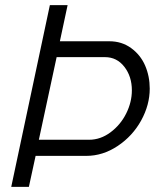

<svg xmlns="http://www.w3.org/2000/svg" viewBox="-20 -730 619 750"><path d="M174.8 -710H244.1L213.9 -568.8H407.2Q455.6 -568.8 492.2 -542.2Q528.8 -515.6 546.9 -473.9Q564.9 -432.1 564.9 -383.8Q564.9 -320.3 531.5 -259.5Q498 -198.7 439.9 -159.9Q381.8 -121.1 316.9 -121.1H119.1L92.8 0H23.9ZM328.1 -184.1Q372.6 -184.1 411.6 -213.1Q450.7 -242.2 472.9 -286.6Q495.1 -331.1 495.1 -377Q495.1 -431.2 465.8 -469Q436.5 -506.8 390.1 -506.8H201.2L131.8 -184.1Z"/></svg>

Font: Rawline
Style: Italic
Weight: 400
Italic angle: -12°
Designer: Matt McInerney, Pablo Impallari, Rodrigo Fuenzalida
Foundry: Matt McInerney, Pablo Impallari, Rodrigo Fuenzalida
Version: Version 4.020;PS 004.020;hotconv 1.0.88;makeotf.lib2.5.64775